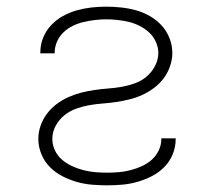

<svg xmlns="http://www.w3.org/2000/svg" viewBox="-20 -548 640 576"><path d="M301 8Q278 8 255 6Q232 4 209.5 -2.5Q187 -9 166 -20Q145 -31 129 -47.5Q113 -64 104 -86Q95 -108 95 -131Q95 -152 102 -171.5Q109 -191 121 -207Q133 -223 149.5 -235.5Q166 -248 185 -256.5Q204 -265 223.5 -270Q243 -275 263.5 -278Q284 -281 304.5 -282.5Q325 -284 345 -287.5Q365 -291 384.5 -298Q404 -305 419.5 -318Q435 -331 445 -350Q455 -369 455 -389Q455 -406 447.5 -422.5Q440 -439 427.5 -450.5Q415 -462 399.5 -470Q384 -478 367.5 -482Q351 -486 333.5 -488Q316 -490 299 -490Q282 -490 265 -488Q248 -486 231 -482Q214 -478 198.5 -470.5Q183 -463 170.5 -451Q158 -439 151 -423Q144 -407 144 -390Q144 -390 144 -389.5Q144 -389 144 -388H101Q101 -389 101 -390Q101 -391 101 -391Q101 -414 109.5 -435Q118 -456 133.5 -472.5Q149 -489 169 -500Q189 -511 210.5 -517Q232 -523 254 -525.5Q276 -528 299 -528Q321 -528 344 -525.5Q367 -523 388.5 -517Q410 -511 430 -499.5Q450 -488 465 -471.5Q480 -455 488.5 -433.5Q497 -412 497 -389Q497 -369 490 -349Q483 -329 471 -313Q459 -297 442.5 -284.5Q426 -272 407.5 -263.5Q389 -255 369 -250Q349 -245 329 -242Q309 -239 288.5 -237.5Q268 -236 248 -232.5Q228 -229 208.5 -222Q189 -215 173 -202Q157 -189 147 -170.5Q137 -152 137 -131Q137 -113 145 -96.5Q153 -80 166.5 -68.5Q180 -57 196.5 -49.5Q213 -42 230.5 -37.5Q248 -33 265.5 -31.5Q283 -30 301 -30Q319 -30 336.5 -31.5Q354 -33 371.5 -37.5Q389 -42 405.5 -49.5Q422 -57 435 -68.5Q448 -80 456 -96.5Q464 -113 464 -131Q464 -131 464 -131.5Q464 -132 464 -133H507Q507 -132 507 -131Q507 -130 507 -130Q507 -107 498 -85Q489 -63 472.5 -46.5Q456 -30 435.5 -19.5Q415 -9 392.5 -2.5Q370 4 347 6Q324 8 301 8Z"/></svg>

Font: Iosevka SS04 XLt Ex
Style: Regular
Weight: 200
Width: 7
Monospace: yes
Designer: Belleve Invis
Foundry: Belleve Invis
Version: Version 19.0.0; ttfautohint (v1.8.4)